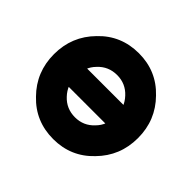

<svg xmlns="http://www.w3.org/2000/svg" viewBox="-130 -665 829 829"><g transform="rotate(45 284.5 -250.0)"><path d="M285 -512Q176 -512 103 -435Q28 -359 28 -250Q28 -141 103 -65Q176 12 285 12Q393 12 466 -65Q541 -141 541 -250Q541 -359 466 -435Q393 -512 285 -512ZM285 -379Q337 -379 372 -341Q407 -304 407 -250Q407 -223 398.5 -200Q390 -177 372 -159Q337 -121 285 -121Q232 -121 197 -159Q162 -196 162 -250Q162 -277 170.5 -300Q179 -323 197 -341Q232 -379 285 -379ZM65 -195H507V-307H65Z"/></g></svg>

Font: Unageo
Style: Bold
Weight: 700
Designer: Richard Sepsi
Foundry: Richard Sepsi
Version: Version 2.000